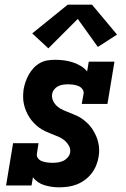

<svg xmlns="http://www.w3.org/2000/svg" viewBox="-20 -794 540 822"><path d="M232 8Q200 8 169.5 -1.5Q139 -11 121 -35L115 0H6L36 -181H145L138 -136Q136 -125 143 -116Q150 -107 160.5 -103.5Q171 -100 182 -98.5Q193 -97 205 -97Q216 -97 227.5 -98.5Q239 -100 250 -105Q261 -110 269.5 -119.5Q278 -129 280 -140Q283 -156 275 -170Q267 -184 255.5 -193.5Q244 -203 229.5 -209Q215 -215 201 -220.5Q187 -226 173 -232.5Q159 -239 147 -248Q135 -257 124.5 -268Q114 -279 106 -291.5Q98 -304 92 -318Q86 -332 82.5 -347.5Q79 -363 79 -379Q79 -395 81 -411Q84 -428 89.5 -444Q95 -460 103.5 -475Q112 -490 124 -503Q136 -516 151.5 -524.5Q167 -533 183.5 -535.5Q200 -538 216 -538Q236 -538 255 -535.5Q274 -533 292 -527Q310 -521 326 -511.5Q342 -502 353 -488L360 -530H470L440 -349H330L338 -394Q339 -405 332 -413.5Q325 -422 315 -426Q305 -430 293.5 -431.5Q282 -433 271 -433Q261 -433 250 -431.5Q239 -430 229 -425Q219 -420 212 -411Q205 -402 203 -391Q201 -375 208 -361Q215 -347 226.5 -337.5Q238 -328 252 -322Q266 -316 280.5 -310.5Q295 -305 309 -298.5Q323 -292 335 -283Q347 -274 357.5 -263.5Q368 -253 376 -240.5Q384 -228 390.5 -214Q397 -200 400.5 -184.5Q404 -169 404.5 -153.5Q405 -138 402 -122Q399 -103 391.5 -85Q384 -67 371.5 -51Q359 -35 342.5 -23Q326 -11 307.5 -4Q289 3 270 5.5Q251 8 232 8ZM187 -587 118 -651 270 -774H374L481 -646L399 -593L313 -713Z"/></svg>

Font: Iosevka Curly Slab XBdObl
Style: Regular
Weight: 800
Italic angle: -9°
Monospace: yes
Designer: Belleve Invis
Foundry: Belleve Invis
Version: Version 11.1.0; ttfautohint (v1.8.3)